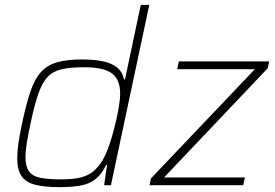

<svg xmlns="http://www.w3.org/2000/svg" viewBox="-20 -763 1132 791"><path d="M226 8Q163 8 124.5 -2Q86 -12 68.5 -38Q51 -64 51 -111Q51 -138 56 -173.5Q61 -209 71 -255Q88 -335 105.5 -386.5Q123 -438 149 -466.5Q175 -495 215.5 -506.5Q256 -518 317 -518Q369 -518 405.5 -510Q442 -502 463.5 -484Q485 -466 491 -436H495L560 -743H595L437 0H409L421 -83H417Q399 -45 373.5 -25Q348 -5 312 1.5Q276 8 226 8ZM232 -24Q280 -24 311 -31.5Q342 -39 363 -56Q384 -73 401 -100Q412 -118 423 -146Q434 -174 443 -206.5Q452 -239 459.5 -271.5Q467 -304 471 -332Q475 -360 475 -377Q475 -436 440.5 -461Q406 -486 326 -486Q271 -486 235 -478Q199 -470 176.5 -446.5Q154 -423 138 -377Q122 -331 106 -255Q96 -209 90.5 -174.5Q85 -140 85 -115Q85 -77 99.5 -57Q114 -37 146.5 -30.5Q179 -24 232 -24ZM596 0 602 -28 1030 -478H710L717 -510H1089L1083 -482L656 -32H989L982 0Z"/></svg>

Font: Saira Thin
Style: Italic
Weight: 100
Italic angle: -12°
Designer: Hector Gatti with collaboration of the Omnibus-Type team
Foundry: Omnibus-Type
Version: Version 1.101